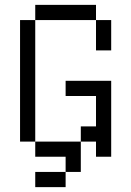

<svg xmlns="http://www.w3.org/2000/svg" viewBox="-20 -645 540 790"><path d="M250 62.5H125V125H250ZM250 62.5H312.5Q312.5 62.5 312.5 -62.5H125V0H250ZM125 -62.5Q125 -62.5 125 -562.5H62.5Q62.5 -562.5 62.5 -62.5ZM375 -62.5V0H437.5V-312.5H250V-250H375Q375 -250 375 -125H312.5V-62.5ZM375 -562.5Q375 -562.5 375 -437.5H437.5Q437.5 -437.5 437.5 -562.5ZM125 -562.5H375V-625H125Z"/></svg>

Font: BFUnifontExMono
Style: Regular
Weight: 500
Version: Version 15.0.06